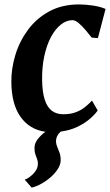

<svg xmlns="http://www.w3.org/2000/svg" viewBox="-20 -588 499 868"><path d="M91.8 224.2Q111.7 217.2 131.5 196.5Q151.4 175.9 151.4 152.8Q151.4 140.4 147.6 130.7Q143.8 121.1 139.9 109.8Q135.9 98.4 135.9 80.7Q135.9 59.8 150.7 40.9Q165.4 22 185.5 7.7Q114 -2.1 73.2 -59.2Q32.3 -116.4 31.3 -216.8Q30.6 -277.2 49.3 -339Q67.9 -400.7 106.1 -452.7Q144.3 -504.7 202.2 -536.3Q260.1 -568 337.4 -568Q366 -568 400 -563Q434 -557.9 457.2 -547.6L422.6 -415.8Q415.5 -416.4 408.5 -416.9Q401.4 -417.5 394.4 -418.1Q382.8 -433.3 367.2 -451.7Q351.6 -470.1 335.9 -483.5Q320.2 -496.8 307.8 -496.8Q280.6 -496.8 255.4 -477.1Q230.2 -457.4 210.6 -421Q191.1 -384.6 180.2 -334.4Q169.4 -284.3 170.4 -223.8Q171.5 -170.3 182.5 -136.7Q193.6 -103 214.3 -87.3Q235.1 -71.5 266.3 -71.5Q297.2 -71.5 320.3 -79.8Q343.5 -88 361.7 -102Q379.9 -115.9 395.8 -133.2L421.7 -88.6Q410.2 -71.7 387.5 -51.8Q364.8 -31.8 331.5 -15.4Q298.3 1 254.5 6.9Q244 16 238.6 27.1Q233.2 38.2 233.2 51.6Q233.2 63.1 238.5 75.3Q243.7 87.4 249 102Q254.3 116.6 254.3 136.2Q254.3 155.2 242.1 174.8Q230 194.5 210.2 212Q190.4 229.5 167.6 242.3Q144.9 255.1 123.2 260.3Z"/></svg>

Font: Merriweather 7pt Light
Style: Italic
Weight: 300
Italic angle: -7.8°
Designer: Eben Sorkin
Foundry: Eben Sorkin
Version: Version 2.200;gftools[0.9.31]